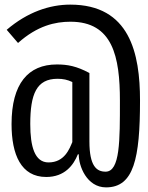

<svg xmlns="http://www.w3.org/2000/svg" viewBox="-20 -720 640 831"><path d="M284 -700C195 -700 99 -668 9 -591L58 -534C142 -609 219 -626 285 -626C468 -626 499 -475 499 -284C499 -112 500 23 437 23C398 23 367 -1 367 -108V-404C311 -434 272 -441 226 -441C102 -441 30 -358 30 -183C30 -51 71 46 180 46C260 46 298 -5 317 -52H321C320 -3 355 91 439 91C559 91 586 -33 586 -285C586 -489 542 -700 284 -700ZM229 -379C253 -379 272 -375 293 -365V-105C281 -77 260 -17 190 -17C130 -17 111 -86 111 -183C111 -313 138 -379 229 -379Z"/></svg>

Font: FiraMono Nerd Font
Style: Regular
Weight: 400
Designer: Carrois Corporate & Edenspiekermann AG
Foundry: Carrois Corporate GbR & Edenspiekermann AG
Version: Version 003.206;Nerd Fonts 3.3.0